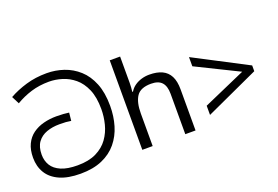

<svg xmlns="http://www.w3.org/2000/svg" viewBox="-110 -1178 2222 1532"><g transform="rotate(-20 1001.0 -412.5)"><path d="M351 11Q244 11 174 -20.5Q104 -52 70 -108Q36 -164 36 -238Q36 -306 59 -353.5Q82 -401 122 -430Q162 -459 214 -472.5Q266 -486 323 -486Q355 -486 383 -484Q411 -482 430 -479L423 -411Q400 -415 379.5 -416.5Q359 -418 324 -418Q265 -418 216 -400.5Q167 -383 138 -343.5Q109 -304 109 -238Q109 -186 133.5 -146Q158 -106 211.5 -83Q265 -60 351 -60Q446 -60 510 -91.5Q574 -123 611.5 -175.5Q649 -228 665 -291.5Q681 -355 681 -418Q681 -519 652 -586Q623 -653 575.5 -692.5Q528 -732 472 -749Q416 -766 362 -766Q280 -766 210 -744.5Q140 -723 78 -686L45 -751Q111 -788 192 -812Q273 -836 367 -836Q442 -836 511.5 -812.5Q581 -789 636.5 -739Q692 -689 724 -609.5Q756 -530 756 -418Q756 -330 733 -252.5Q710 -175 661 -115.5Q612 -56 535 -22.5Q458 11 351 11Z M965 -537Q965 -518 963.5 -498Q962 -478 960 -462H966Q983 -490 1009 -508Q1035 -526 1067 -535.5Q1099 -545 1133 -545Q1198 -545 1241.5 -524.5Q1285 -504 1307 -461Q1329 -418 1329 -349V0H1242V-343Q1242 -408 1213 -440Q1184 -472 1122 -472Q1032 -472 998.5 -421.5Q965 -371 965 -277V0H877V-760H965Z M1480 -155 1839 -313 1480 -490V-568L1931 -333V-284L1480 -77Z"/></g></svg>

Font: hexsinhala15
Style: Book
Weight: 400
Designer: Jelle Bosma - Monotype Design Team
Foundry: Monotype Imaging Inc.
Version: Version 2.003